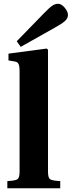

<svg xmlns="http://www.w3.org/2000/svg" viewBox="-20 -1000 381 1020"><path d="M69 -781 214 -930Q242 -959 257.5 -969.5Q273 -980 288 -980Q306 -980 323.5 -959.5Q341 -939 341 -920Q341 -902 323.5 -887Q306 -872 273 -854L90 -751ZM19 0V-38Q62 -40 73 -48Q84 -56 84 -87V-621Q84 -649 78.5 -660Q73 -671 60 -673L25 -679V-715L228 -742L235 -736V-87Q235 -56 246 -48Q257 -40 300 -38V0Z"/></svg>

Font: Heuristica
Style: Bold
Weight: 700
Version: Version 1.0.2